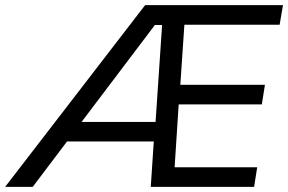

<svg xmlns="http://www.w3.org/2000/svg" viewBox="-66 -725 1118 745"><path d="M-46 0 497 -705H1032L1019 -629H625L651 -652L632 -371L618 -396H962L950 -320H612L628 -330L610 -52L601 -76H932L920 0H519L532 -196L556 -176H175L213 -201L61 0ZM535 -628 234 -230 225 -252H548L536 -228L563 -628Z"/></svg>

Font: Mulish ExtraLight Medium
Style: Italic
Weight: 500
Italic angle: -9°
Version: Version 3.603